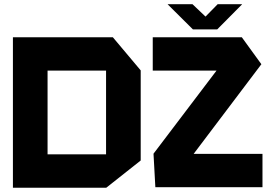

<svg xmlns="http://www.w3.org/2000/svg" viewBox="-20 -897 1327 920"><path d="M207.9 -558.7V-718.5H520.7L654.2 -559.7V-558.7ZM41.9 2.5V-157.4H488.2V2.5ZM41.9 -157.4V-718.5H207.9V-157.4ZM488.2 2.5V-558.7H654.2V-128L489.2 2.5ZM711.9 -558.7V-718.5H1138.7L1121.5 -558.7ZM849.7 -82.7 715.6 -159.8V-160.6L1138.7 -718.5L1232.4 -589.3ZM724.4 0 715.6 -159.8H1237.7V0ZM904.3 -756.2 783.7 -876V-877H902.2L1007.9 -776.5ZM904.6 -756.2 1023.1 -877H1139.7V-876L1020.9 -756.2Z"/></svg>

Font: Foldit Thin
Style: Regular
Weight: 100
Designer: Sophia Tai
Foundry: Sophia Tai
Version: Version 1.003